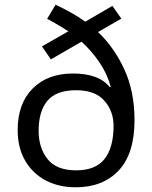

<svg xmlns="http://www.w3.org/2000/svg" viewBox="-20 -785 645 815"><path d="M216 -765Q248 -750 280.5 -732Q313 -714 342 -693L457 -760L495 -706L396 -649Q464 -585 507.5 -491Q551 -397 551 -275Q551 -133 484 -61.5Q417 10 301 10Q229 10 173.5 -19.5Q118 -49 86.5 -103.5Q55 -158 55 -233Q55 -345 118.5 -409Q182 -473 290 -473Q343 -473 382.5 -459Q422 -445 446 -415L450 -417Q434 -474 401 -522Q368 -570 326 -608L196 -533L158 -588L270 -652Q249 -666 226 -679.5Q203 -693 180 -705ZM303 -402Q219 -402 181.5 -357.5Q144 -313 144 -230Q144 -157 182 -109.5Q220 -62 303 -62Q386 -62 424 -110.5Q462 -159 462 -251Q462 -313 423 -357.5Q384 -402 303 -402Z"/></svg>

Font: Noto Sans IKEA
Style: Regular
Weight: 400
Designer: Monotype Design Team
Foundry: Monotype Imaging Inc.
Version: Version 2.001